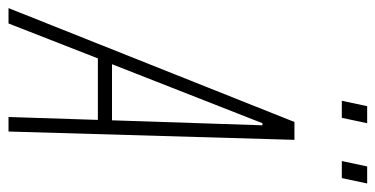

<svg xmlns="http://www.w3.org/2000/svg" viewBox="-280 -662 903 462"><g transform="rotate(90 172.0 -431.5)"><path d="M-39 0 235 -688H278L258 0H223L230 -215H82L-2 0ZM96 -249H231L243 -611H238ZM329 -802 342 -863H383L370 -802ZM184 -802 197 -863H238L225 -802Z"/></g></svg>

Font: Saira UltraCondensed Thin
Style: Italic
Weight: 250
Width: 1
Italic angle: -12°
Designer: Hector Gatti with collaboration of the Omnibus-Type team
Foundry: Omnibus-Type
Version: Version 1.101